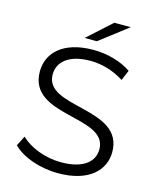

<svg xmlns="http://www.w3.org/2000/svg" viewBox="-129 -970 873 1065"><g transform="rotate(15 307.5 -437.5)"><path d="M256 -757H326L488 -881H393ZM307 6C486 6 568 -82 568 -185C568 -440 137 -324 137 -516C137 -586 194 -643 322 -643C384 -643 454 -624 514 -585L539 -644C483 -683 401 -706 322 -706C144 -706 64 -617 64 -514C64 -255 495 -373 495 -181C495 -112 438 -57 307 -57C215 -57 126 -93 76 -142L47 -85C99 -31 202 6 307 6Z"/></g></svg>

Font: Talent
Style: Regular
Weight: 400
Designer: Mike Powis
Version: Version 1.001;hotconv 1.0.109;makeotfexe 2.5.65596